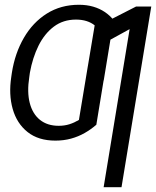

<svg xmlns="http://www.w3.org/2000/svg" viewBox="-20 -573 648 797"><path d="M223.6 -50.8Q248 -50.8 268.6 -57.4Q289.1 -64 307.6 -75.2L344.7 -298.8H419.9L379.9 -55.2Q357.4 -35.6 331.3 -20.8Q305.2 -5.9 274.9 2.4Q244.6 10.7 210 10.7Q139.2 10.7 94.5 -24.9Q49.8 -60.5 32.7 -120.8Q15.6 -181.2 26.9 -254.4L29.3 -271Q42 -352.1 79.1 -416Q116.2 -480 174.3 -516.6Q232.4 -553.2 307.6 -553.2Q339.8 -553.2 366.7 -545.4Q393.6 -537.6 415 -523.2Q436.5 -508.8 451.7 -489.3L410.6 -239.3L335 -240.2L373 -467.8Q358.4 -479.5 338.9 -485.6Q319.3 -491.7 295.4 -491.7Q242.2 -491.7 203.4 -462.4Q164.6 -433.1 139.9 -383.3Q115.2 -333.5 104 -271L101.6 -253.4Q91.8 -190.9 103.5 -145.5Q115.2 -100.1 146 -75.4Q176.8 -50.8 223.6 -50.8ZM607.9 -545.9 484.4 204.1H410.2L518.1 -452.1L400.9 -387.7L416 -480L544.9 -545.9Z"/></svg>

Font: Inter 16pt Light
Style: Italic
Weight: 300
Italic angle: -9.3988°
Version: Version 4.001;git-66647c0bb